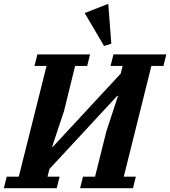

<svg xmlns="http://www.w3.org/2000/svg" viewBox="-53 -982 888 1002"><path d="M-18 -60H45L190 -638H127L142 -698H417L402 -638H339L281 -402L219 -216H223L577 -598L587 -638H524L539 -698H815L800 -638H737L593 -60H656L641 0H365L380 -60H443L502 -296L563 -482H559L205 -100L195 -60H258L243 0H-33ZM389 -914 512 -962 528 -754 490 -742Z"/></svg>

Font: IBM Plex Serif
Style: Bold Italic
Weight: 700
Italic angle: -14°
Designer: Mike Abbink, Paul van der Laan, Pieter van Rosmalen
Foundry: Bold Monday
Version: Version 3.001